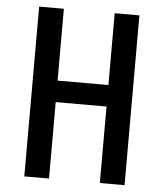

<svg xmlns="http://www.w3.org/2000/svg" viewBox="-53 -781 705 828"><g transform="rotate(5 300.0 -367.5)"><path d="M83 0V-735H190V-424H410V-735H517V0H410V-331H190V0Z"/></g></svg>

Font: Iosevka Aile Semibold
Style: Regular
Weight: 600
Designer: Belleve Invis
Foundry: Belleve Invis
Version: Version 31.1.0; ttfautohint (v1.8.4)